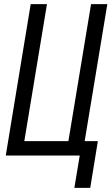

<svg xmlns="http://www.w3.org/2000/svg" viewBox="-20 -755 541 932"><path d="M341 157 367 0H8L129 -735H208L98 -70H312L422 -735H501L391 -70H455L418 157Z"/></svg>

Font: Iosevka Term Oblique
Style: Regular
Weight: 400
Italic angle: -9°
Monospace: yes
Designer: Belleve Invis
Foundry: Belleve Invis
Version: Version 31.4.0